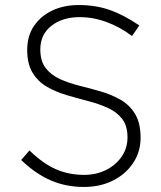

<svg xmlns="http://www.w3.org/2000/svg" viewBox="-20 -731 640 762"><path d="M313 11Q241 11 180.5 -15.5Q120 -42 64 -96L97 -134Q149 -83 200.5 -60Q252 -37 314 -37Q362 -37 401 -56.5Q440 -76 463 -109.5Q486 -143 486 -186Q486 -232 464.5 -259.5Q443 -287 407.5 -303Q372 -319 329.5 -330Q287 -341 244.5 -353.5Q202 -366 166.5 -386.5Q131 -407 109.5 -442Q88 -477 88 -533Q88 -588 114.5 -627.5Q141 -667 187 -689Q233 -711 292 -711Q360 -711 415.5 -691.5Q471 -672 533 -630L504 -588Q456 -624 403 -643.5Q350 -663 296 -663Q228 -663 184 -628.5Q140 -594 140 -535Q140 -488 161.5 -460.5Q183 -433 218.5 -417Q254 -401 296.5 -390.5Q339 -380 381.5 -367.5Q424 -355 459.5 -334.5Q495 -314 516.5 -278Q538 -242 538 -184Q538 -128 508 -83.5Q478 -39 427.5 -14Q377 11 313 11Z"/></svg>

Font: Red Hat Mono
Style: Regular
Weight: 300
Monospace: yes
Designer: Pentagram, MCKL
Foundry: Pentagram, MCKL
Version: Version 1.023